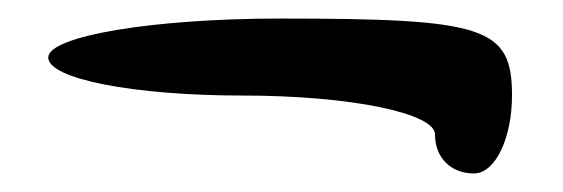

<svg xmlns="http://www.w3.org/2000/svg" viewBox="-20 -445 607 207"><path d="M32 -383C32 -360 124 -342 241 -342C358 -342 449 -323 449 -300C449 -275 466 -258 491 -258C514 -258 532 -296 532 -342C532 -416 503 -425 282 -425C144 -425 32 -406 32 -383Z"/></svg>

Font: Hussar Skorodowane
Style: Bold
Weight: 700
Foundry: Cannot Into Space Fonts
Version: Version 0.892